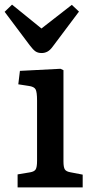

<svg xmlns="http://www.w3.org/2000/svg" viewBox="-38 -809 401 829"><path d="M38 0V-56L92 -65Q110 -68 116 -77.5Q122 -87 122 -115V-375Q122 -412 115.5 -423.5Q109 -435 86 -438L41 -445L48 -503L223 -512L236 -506V-112Q236 -87 242 -77.5Q248 -68 267 -65L319 -55V0ZM142 -580Q126 -580 115.5 -587Q105 -594 90 -614L-18 -758L14 -789L141 -686L272 -788L303 -759L189 -607Q178 -592 166.5 -586Q155 -580 142 -580Z"/></svg>

Font: Literata 12pt Medium
Style: Regular
Weight: 500
Designer: Latin by Veronika Burian and Jose Scaglione. Greek by Irene Vlachou. Cyrillic by Vera Evstafieva.
Foundry: TypeTogether
Version: Version 3.002